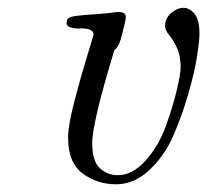

<svg xmlns="http://www.w3.org/2000/svg" viewBox="-20 -462 532 493"><path d="M150.9 -402.8Q150.9 -415 161.9 -418.5Q172.9 -421.9 215.8 -424.8Q245.6 -426.8 266.1 -429.2L272 -430.2Q278.8 -431.2 284.2 -431.2Q303.2 -431.2 303.2 -418Q303.2 -410.2 290 -360.8Q283.2 -338.9 273.9 -334Q216.8 -147 216.8 -94.2Q216.8 -48.3 236.3 -30.3Q255.9 -12.2 282.2 -12.2Q320.3 -12.2 353.8 -49.6Q387.2 -86.9 405.5 -137.5Q423.8 -188 433.8 -230Q443.8 -272 443.8 -290Q443.8 -319.8 433.8 -340.3Q423.8 -360.8 413.8 -372.8Q403.8 -384.8 403.8 -396Q403.8 -415 419.4 -428.5Q435.1 -441.9 450.9 -441.9Q466.8 -441.9 479.5 -426.5Q492.2 -411.1 492.2 -375Q492.2 -357.9 486.1 -317.9Q480 -277.8 463.4 -220.5Q446.8 -163.1 424.3 -112.1Q401.9 -61 363 -24.9Q324.2 11.2 277.8 11.2Q230 11.2 192.4 -16.4Q154.8 -43.9 154.8 -108.9Q154.8 -139.6 171.4 -203.4Q188 -267.1 204.1 -319.1Q220.2 -371.1 220.2 -374Q220.2 -389.2 186.5 -389.2Q186 -389.2 185.5 -388.9Q185.1 -388.7 184.6 -388.7Q150.9 -388.7 150.9 -402.8Z"/></svg>

Font: CMU Classical Serif
Style: Italic
Weight: 500
Italic angle: -14.04°
Version: Version 0.7.0